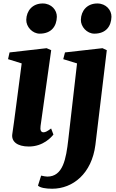

<svg xmlns="http://www.w3.org/2000/svg" viewBox="-20 -851 683 1128"><path d="M213.4 -653.3C282.7 -653.3 312.5 -697.8 314 -752C314.9 -791 282.7 -830.6 231 -830.6C170.9 -830.6 135.7 -788.1 134.3 -734.9C133.3 -694.3 169.9 -653.3 213.4 -653.3ZM52.2 -63C45.9 -20.5 80.1 9.8 149.4 9.8C234.9 9.8 282.2 -45.9 293.9 -60.5L280.3 -96.2C257.8 -79.6 246.6 -73.7 235.4 -73.7C220.7 -73.7 214.8 -86.9 218.3 -110.8L280.8 -556.2L253.9 -567.9L36.1 -543L27.3 -503.4L107.4 -478.5C82.5 -291 64 -140.6 52.2 -63ZM381.3 -31.7C368.2 83 350.1 186.5 257.8 186.5C252.9 186.5 230.5 183.6 221.7 180.7L203.1 239.7C216.3 252 247.6 257.8 286.6 257.8C407.7 257.8 519 169.4 540.5 0L607.4 -556.2L582 -567.9L361.8 -543L351.6 -503.4L432.6 -478.5ZM534.2 -653.3C603.5 -653.3 633.3 -697.8 634.8 -752C635.7 -791 603.5 -830.6 551.8 -830.6C491.7 -830.6 456.5 -788.1 455.1 -734.9C454.1 -694.3 490.7 -653.3 534.2 -653.3Z"/></svg>

Font: Merriweather
Style: Heavy Italic
Weight: 900
Italic angle: -7.5°
Designer: Eben Sorkin
Foundry: Eben Sorkin
Version: Version 1.001